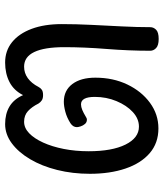

<svg xmlns="http://www.w3.org/2000/svg" viewBox="35 -662 639 749"><g transform="rotate(-90 354.5 -287.5)"><path d="M235 -65Q266 -65 292 -89Q318 -113 334.5 -152.5Q351 -192 351 -237Q351 -291 322 -291Q312 -291 300 -286Q288 -281 275 -273Q268 -268 262 -268Q252 -268 245.5 -275.5Q239 -283 236 -292.5Q233 -302 233 -307Q233 -322 248 -332Q270 -346 292.5 -352Q315 -358 332 -358Q376 -358 401 -325Q426 -292 426 -235Q426 -166 399.5 -110.5Q373 -55 328 -22Q283 11 228 11Q171 11 131.5 -23Q92 -57 71.5 -117.5Q51 -178 51 -256Q51 -324 66 -384Q81 -444 108 -489.5Q135 -535 170 -561Q205 -587 245 -587Q285 -587 313.5 -570Q342 -553 358 -517Q376 -553 409 -570Q442 -587 485 -587Q531 -587 564.5 -560Q598 -533 616.5 -483.5Q635 -434 635 -366Q635 -311 632 -250.5Q629 -190 626 -131Q623 -72 623 -21Q623 -8 613 2Q603 12 577 12Q552 12 541.5 2Q531 -8 531 -21Q531 -104 538 -191.5Q545 -279 545 -356Q545 -434 526 -473.5Q507 -513 469 -513Q444 -513 424 -498.5Q404 -484 390 -457Q386 -449 379 -444Q372 -439 358 -439Q345 -439 337.5 -444Q330 -449 325 -457Q312 -483 295.5 -498Q279 -513 254 -513Q230 -513 209.5 -493.5Q189 -474 173 -439Q157 -404 148 -358.5Q139 -313 139 -261Q139 -170 165 -117.5Q191 -65 235 -65Z"/></g></svg>

Font: Playpen Sans Thai
Style: Regular
Weight: 400
Designer: Sirin Gunkloy, Laura Meseguer, Veronika Burian, José Scaglione
Foundry: TypeTogether
Version: Version 2.000